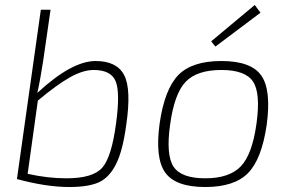

<svg xmlns="http://www.w3.org/2000/svg" viewBox="-20 -739 1163 771"><path d="M130 -366Q268 -494 364 -494Q449 -494 478.5 -437.5Q508 -381 487 -238Q473 -133 445.5 -79Q418 -25 376 -6.5Q334 12 258 12Q166 12 48 -20L144 -700H183L154 -499Q142 -420 130 -366ZM132 -335 91 -41Q171 -23 247 -23Q353 -23 390.5 -65.5Q428 -108 446 -243Q463 -367 444.5 -412.5Q426 -458 356 -458Q313 -458 260 -428Q207 -398 132 -335Z M1026 -688 845 -552 828 -573 1003 -719ZM869 -494Q988 -494 1029 -436Q1070 -378 1051 -238Q1031 -100 976 -44Q921 12 804 12Q685 12 643.5 -46Q602 -104 621 -243Q641 -381 696 -437.5Q751 -494 869 -494ZM869 -458Q771 -458 725.5 -410.5Q680 -363 663 -238Q646 -116 677 -69.5Q708 -23 804 -23Q901 -23 947 -71Q993 -119 1010 -243Q1027 -365 996 -411.5Q965 -458 869 -458Z"/></svg>

Font: Exo 2.0 Extra Light
Style: Italic
Weight: 250
Italic angle: -8°
Designer: Natanael Gama
Version: Version 1.001;PS 001.001;hotconv 1.0.70;makeotf.lib2.5.58329